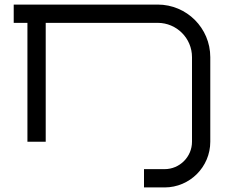

<svg xmlns="http://www.w3.org/2000/svg" viewBox="-20 -620 1020 840"><path d="M100 0H180V-520H670C752.8 -520 820 -452.8 820 -370V0C820 66.2 766.2 120 700 120H610V200H700C810.4 200 900 110.4 900 0V-370C900 -497 797 -600 670 -600H40V-520H100Z"/></svg>

Font: KetosagCBd
Style: Regular
Weight: 500
Designer: gluk
Foundry: gluk
Version: Version 00.0024